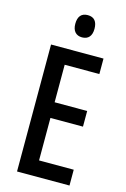

<svg xmlns="http://www.w3.org/2000/svg" viewBox="-137 -982 682 1043"><g transform="rotate(15 204.5 -460.0)"><path d="M222 -920C186 -920 168 -898 168 -857C168 -817 188 -795 222 -795C257 -795 276 -817 276 -857C276 -897 259 -920 222 -920ZM365 0V-89H170V-328H353V-416H170V-627H365V-714H70V0Z"/></g></svg>

Font: Noto Sans Arabic ExtCond Med
Style: Regular
Weight: 500
Width: 2
Designer: Monotype Design Team, Nadine Chahine, Nizar Qandah and Khaled Hosny
Foundry: Monotype Imaging Inc.
Version: Version 2.012